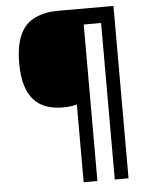

<svg xmlns="http://www.w3.org/2000/svg" viewBox="-59 -809 773 984"><g transform="rotate(-5 327.5 -316.5)"><path d="M562 -759.8H274.9C231.4 -759.8 193.4 -752 160.2 -736.8C93.3 -706.1 55.2 -637.2 55.2 -508.8C55.2 -326.2 136.7 -264.2 259.8 -264.2C287.1 -264.2 311 -267.1 331.1 -272.9V127H401.9V-678.2H491.2V127H562Z"/></g></svg>

Font: Noto Reveo Sans
Style: Regular
Weight: 600
Designer: Monotype Design Team
Foundry: Monotype Imaging Inc.
Version: Version 2.007